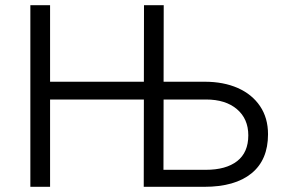

<svg xmlns="http://www.w3.org/2000/svg" viewBox="-20 -720 1095 740"><path d="M97 0V-700H173V-405H534.5L535 -700H611L610.5 -405H769Q841.5 -405 896.5 -380.8Q951.5 -356.5 982.2 -311Q1013 -265.5 1013 -202.5Q1013 -103.5 949.2 -51.8Q885.5 0 767.5 0H534L534.5 -336.5H173V0ZM610 -65.5H773Q851 -65.5 894 -99Q937 -132.5 937 -198.5Q937 -262 893.2 -299.2Q849.5 -336.5 774 -336.5H610.5Z"/></svg>

Font: Geologica ExtraLight
Style: Regular
Weight: 200
Designer: Sindre Bremnes, Frode Helland
Foundry: Monokrom Skriftforlag AS
Version: Version 1.010; ttfautohint (v1.8.4.7-5d5b);gftools[0.9.28]